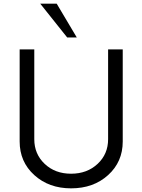

<svg xmlns="http://www.w3.org/2000/svg" viewBox="-20 -1020 779 1050"><path d="M400 -815H347.5L200 -1000H290ZM368.8 10Q247.5 10 167.5 -62.5Q87.5 -135 87.5 -246.2V-750H167.5V-258.8Q167.5 -177.5 224.4 -123.8Q281.2 -70 368.8 -70Q456.2 -70 513.8 -123.8Q571.2 -177.5 571.2 -258.8V-750H651.2V-246.2Q651.2 -135 571.2 -62.5Q491.2 10 368.8 10Z"/></svg>

Font: Now Alt
Style: Regular
Weight: 400
Designer: Alfredo Marco Pradil
Foundry: Alfredo Marco Pradil
Version: Version 1.002;PS 001.002;hotconv 1.0.88;makeotf.lib2.5.64775